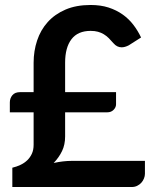

<svg xmlns="http://www.w3.org/2000/svg" viewBox="-20 -751 620 771"><path d="M19.5 -339.5Q19.5 -356.5 29.8 -368.8Q40 -381 61 -381H115V-499Q115 -546 129 -588.2Q143 -630.5 171.5 -662.2Q200 -694 243 -712.5Q286 -731 344 -731Q384 -731 415.8 -720.8Q447.5 -710.5 472.2 -693Q497 -675.5 515.2 -651.8Q533.5 -628 546.5 -600.5L497 -569Q481.5 -561 468.5 -561Q449.5 -561 435.5 -577.5Q426 -588.5 416.8 -597.8Q407.5 -607 396.8 -613.5Q386 -620 373.2 -623.5Q360.5 -627 344 -627Q292.5 -627 267 -593.5Q241.5 -560 241.5 -499.5V-381H446V-332Q446 -320 436.2 -310Q426.5 -300 411 -300H241.5V-203Q241.5 -170 229.2 -144.5Q217 -119 195.5 -96.5Q233.5 -105 269 -105H562V-53Q562 -44 558.2 -34.5Q554.5 -25 547.5 -17.2Q540.5 -9.5 530.8 -4.8Q521 0 509 0H29.5V-77.5Q46.5 -81.5 62 -88.8Q77.5 -96 89.2 -107.2Q101 -118.5 108 -133.8Q115 -149 115 -169.5V-300H19.5Z"/></svg>

Font: Lato TR
Style: Bold
Weight: 700
Designer: Lukasz Dziedzic
Foundry: tyPoland Lukasz Dziedzic
Version: Version 1.104 2013